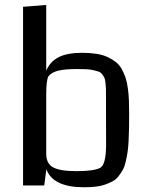

<svg xmlns="http://www.w3.org/2000/svg" viewBox="-20 -770 617 797"><path d="M516.1 -298.3Q516.1 -261.2 515.6 -236.8Q515.1 -212.4 513.7 -183.6Q512.2 -154.8 509.3 -136.5Q506.3 -118.2 501.5 -97.4Q496.6 -76.7 489.3 -64Q481.9 -51.3 471.7 -38.1Q461.4 -24.9 447.8 -17.6Q434.1 -10.3 416.5 -3.9Q398.9 2.4 377 4.9Q355 7.3 328.1 7.3Q200.2 7.3 172.4 -67.4L163.6 0H75.7V-741.7L171.9 -749.5V-476.6Q188 -514.6 223.6 -532.7Q259.3 -550.8 320.3 -550.8Q353.5 -550.8 380.1 -546.6Q406.7 -542.5 426.5 -533.2Q446.3 -523.9 460.9 -512.5Q475.6 -501 485.4 -483.2Q495.1 -465.3 501.2 -447.3Q507.3 -429.2 510.7 -403.6Q514.2 -377.9 515.1 -354.5Q516.1 -331.1 516.1 -298.3ZM419.9 -371.6Q419.9 -392.6 419.7 -403.1Q419.4 -413.6 417.7 -427.7Q416 -441.9 413.1 -447.8Q410.2 -453.6 404.1 -461.7Q397.9 -469.7 389.4 -472.7Q380.9 -475.6 367.4 -478.8Q354 -481.9 337.4 -482.7Q320.8 -483.4 297.4 -483.4Q248 -483.4 220.5 -476.3Q192.9 -469.2 180.7 -452.6Q171.9 -436 171.9 -377.4V-131.3Q171.9 -91.3 200.2 -75.4Q228.5 -59.6 297.9 -59.6Q366.7 -59.6 392.6 -71.8Q420.4 -81.5 420.4 -170.4Z"/></svg>

Font: Coda
Style: Regular
Weight: 400
Designer: vernon adams
Foundry: vernon adams
Version: Version 2.000; ttfautohint (v0.8) -r 50 -G 200 -x